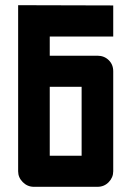

<svg xmlns="http://www.w3.org/2000/svg" viewBox="-20 -721 507 741"><path d="M50 -701 417 -700V-580H172V-506H356Q382 -506 399.5 -489Q417 -472 417 -446V-60Q417 -36 399.5 -18Q382 0 356 0H111Q86 0 68 -18Q50 -36 50 -60ZM172 -120H295V-386H172Z"/></svg>

Font: Tschichold
Style: Bold
Weight: 700
Designer: Peter Wiegel
Foundry: Peter Wiegel
Version: Version 1.000; ttfautohint (v1.3)